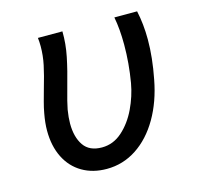

<svg xmlns="http://www.w3.org/2000/svg" viewBox="-87 -643 774 746"><g transform="rotate(-15 300.0 -269.5)"><path d="M68 -192.5Q68 -223.5 75 -261Q78.5 -281 85 -305.2Q91.5 -329.5 98 -352.5Q113.5 -405 121.2 -441.8Q129 -478.5 129 -516Q129 -534.5 127 -550H225.5Q226.5 -500 216.2 -449.8Q206 -399.5 187 -333Q171.5 -278 166.5 -251Q161.5 -220 161.5 -196Q161.5 -141.5 184.5 -108Q207.5 -74.5 258 -74.5Q303.5 -74.5 339.5 -106.5Q375.5 -138.5 398.8 -187.2Q422 -236 431 -287Q444 -363.5 444 -438Q444 -501 434.5 -550H526Q538 -495.5 538 -433.5Q538 -361 521.5 -277Q505.5 -191.5 467.5 -126.2Q429.5 -61 374.8 -25Q320 11 254.5 11Q198.5 11 156.2 -13.8Q114 -38.5 91 -84.5Q68 -130.5 68 -192.5Z"/></g></svg>

Font: JuliaMono Medium
Style: Italic
Weight: 500
Italic angle: -9°
Monospace: yes
Designer: cormullion
Foundry: corm
Version: Version 0.054; ttfautohint (v1.8.4)